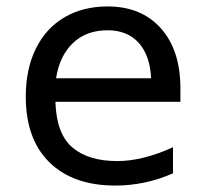

<svg xmlns="http://www.w3.org/2000/svg" viewBox="-20 -566 640 596"><path d="M60 -266Q60 -352 91.5 -415.5Q123 -479 180.5 -512.5Q238 -546 314 -546Q419 -546 479.5 -478Q540 -410 540 -292V-250H152Q155 -151 204.5 -108.5Q254 -66 344 -66Q423 -66 517 -109V-28Q431 10 338 10Q207 10 133.5 -62Q60 -134 60 -266ZM449 -323Q446 -393 411 -432.5Q376 -472 314 -472Q248 -472 206.5 -432.5Q165 -393 154 -323Z"/></svg>

Font: Noto Sans Mono UI
Style: Regular
Weight: 400
Monospace: yes
Designer: Monotype Design team
Foundry: Monotype Imaging Inc.
Version: Version 1.000